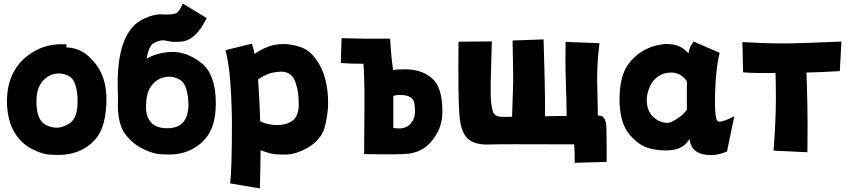

<svg xmlns="http://www.w3.org/2000/svg" viewBox="-20 -790 4764 1072"><path d="M299 -77Q329 -77 368 -101Q417 -133 413 -239Q412 -284 398 -324Q381 -374 313 -380Q245 -380 207 -322Q181 -281 184 -211Q185 -123 233 -94Q264 -77 299 -77ZM305 75Q298 75 258.5 73.5Q219 72 160.5 43Q102 14 65 -44Q22 -111 19 -214Q15 -405 160 -497Q234 -543 320 -543L352 -542L350 -525Q408 -525 460 -488Q570 -401 574 -250Q577 -79 506 -5Q430 75 305 75Z M914 -74Q1032 -74 1032 -207Q1032 -261 1016 -304Q998 -356 928 -362Q858 -362 820 -303Q795 -265 795 -189Q799 -74 914 -74ZM921 73Q913 73 874 71Q835 69 777.5 41Q720 13 679 -41.5Q638 -96 638 -206L639 -246Q637 -287 637 -324Q637 -619 784 -686Q838 -710 873 -710L911 -709Q926 -709 938 -710Q944 -711 961 -715Q978 -719 1001 -770L1134 -689Q1070 -557 982 -557L959 -556Q935 -556 906 -563L891 -565Q868 -565 839 -549.5Q810 -534 799 -463Q861 -498 941.5 -500Q1022 -502 1103.5 -439Q1185 -376 1185 -211Q1185 -76 1120 -8Q1044 73 921 73Z M1401 -489Q1458 -528 1510 -539Q1536 -544 1563 -544Q1607 -544 1657 -527.5Q1707 -511 1743 -461Q1812 -369 1812 -214Q1812 -160 1795 -87.5Q1778 -15 1707 29Q1636 73 1573 73Q1568 73 1527 72Q1493 71 1435 49Q1434 162 1431 262L1265 234Q1275 151 1275 -109Q1275 -119 1273.5 -184Q1272 -249 1265 -342Q1258 -435 1239 -510L1386 -546Q1393 -525 1398 -505ZM1421 -347Q1430 -211 1433 -113Q1474 -92 1525 -92Q1584 -92 1616 -118.5Q1648 -145 1648 -207Q1648 -279 1632 -323Q1614 -390 1549 -390Q1535 -390 1500 -384Q1469 -378 1421 -347Z M2176 -76Q2235 -65 2266 -93Q2297 -121 2297 -169Q2297 -189 2294 -211.5Q2291 -234 2271 -247Q2251 -260 2213 -260Q2191 -260 2176 -254Q2176 -209 2176 -76ZM2174 -399Q2193 -403 2245 -403Q2333 -403 2391.5 -353.5Q2450 -304 2450 -168Q2450 -101 2422 -49.5Q2394 2 2356 31Q2318 60 2265.5 67.5Q2213 75 2013 70Q2015 -93 2015 -209Q2015 -384 2009 -434Q1940 -434 1883 -438L1887 -577Q1994 -573 2158 -574Q2165 -469 2168.5 -447.5Q2172 -426 2174 -399Z M3186 16Q2767 14 2699 17Q2626 17 2590 -17.5Q2554 -52 2545.5 -141.5Q2537 -231 2540 -557L2726 -559Q2717 -283 2720.5 -238Q2724 -193 2732 -167.5Q2740 -142 2775 -138Q2799 -137 2839 -138Q2842 -233 2844 -288Q2847 -357 2842 -564L3015 -570Q3023 -300 3023 -224V-141Q3072 -142 3144 -143Q3143 -226 3140 -307Q3137 -388 3137 -460L3138 -556L3327 -549Q3314 -446 3314 -346Q3314 -316 3316 -253Q3317 -211 3318 -144Q3364 -153 3366 -71Q3368 11 3367 114L3189 119Q3189 64 3186 16Z M3952 76Q3838 76 3830 -15Q3803 35 3742 46Q3722 50 3694 50Q3648 50 3598.5 36Q3549 22 3498 -35Q3439 -100 3439 -237Q3439 -321 3461.5 -381.5Q3484 -442 3544 -488.5Q3604 -535 3691 -544H3708Q3779 -544 3824 -492Q3829 -529 3853 -558L3998 -495Q3972 -390 3972 -213Q3972 -148 3982 -120Q3986 -111 3999 -111Q4022 -111 4080 -141L4039 56Q3990 76 3952 76ZM3707 -104Q3715 -104 3726 -108Q3737 -112 3765.5 -130.5Q3794 -149 3815 -177V-337Q3780 -385 3728 -385Q3656 -385 3616 -322Q3591 -275 3591 -233Q3591 -156 3647 -122Q3675 -104 3707 -104Z M4483 -385Q4489 -198 4489 -105L4488 60L4299 51Q4312 -120 4312 -239Q4312 -323 4310 -382Q4190 -381 4129 -386L4125 -555Q4262 -547 4358.5 -547.5Q4455 -548 4678 -558L4669 -393Q4572 -387 4483 -385Z"/></svg>

Font: KN Bobohei
Style: Bold
Weight: 700
Designer: Kingnam Type Foundry
Version: Version 1.710;March 18, 2023